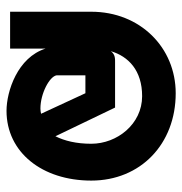

<svg xmlns="http://www.w3.org/2000/svg" viewBox="-5 -543 559 589"><g transform="rotate(90 274.5 -248.5)"><path d="M16 0H129V-109C156 -23 260 11 320 11C447 11 534 -98 534 -249C534 -400 422 -508 266 -508C126 -508 16 -399 16 -249ZM137 -309C153 -363 196 -405 275 -405C361 -405 421 -328 421 -249C421 -203 412 -167 398 -139L310 -322H172C161 -322 147 -323 137 -309ZM211 -143V-231H266L329 -95C325 -94 318 -93 313 -93C267 -93 214 -121 211 -143Z"/></g></svg>

Font: Charger Sport
Style: BlkNrw
Weight: 900
Designer: Jasper
Foundry: Cannot Into Space Fonts
Version: Version 1.1